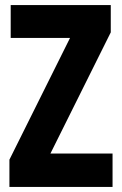

<svg xmlns="http://www.w3.org/2000/svg" viewBox="-20 -734 479 754"><path d="M422 0V-131H178L415 -607V-714H22V-585H255L17 -107V0Z"/></svg>

Font: Noto Sans Gujarati UI ExtraCondensed ExtraBold
Style: Regular
Weight: 800
Width: 2
Designer: Jelle Bosma - Monotype Design Team, Universal Thirst
Foundry: Monotype Imaging Inc.
Version: Version 2.106